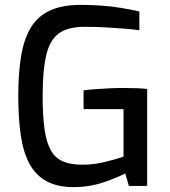

<svg xmlns="http://www.w3.org/2000/svg" viewBox="-20 -763 697 788"><path d="M289 5Q219 6 173.5 -18Q128 -42 102 -89Q76 -136 65.5 -206.5Q55 -277 55 -370Q55 -462 66.5 -532Q78 -602 106 -649Q134 -696 184.5 -719.5Q235 -743 311 -743Q354 -743 396 -740Q438 -737 477.5 -730.5Q517 -724 552 -716V-639Q532 -642 496 -645Q460 -648 416.5 -650.5Q373 -653 328 -653Q258 -653 221 -625.5Q184 -598 169.5 -535.5Q155 -473 155 -369Q155 -286 163 -231.5Q171 -177 189 -145.5Q207 -114 238.5 -100.5Q270 -87 318 -87Q364 -87 409.5 -98Q455 -109 487 -120V-315H323V-392Q343 -395 370.5 -397Q398 -399 428.5 -400.5Q459 -402 490 -402Q518 -402 541.5 -401Q565 -400 584 -398V0H509L494 -51Q461 -34 406 -15Q351 4 289 5Z"/></svg>

Font: Exo Thin Medium
Style: Regular
Weight: 500
Version: Version 2.000